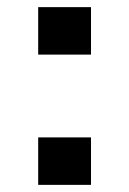

<svg xmlns="http://www.w3.org/2000/svg" viewBox="-20 -518 362 538"><path d="M87 -365V-498H235V-365ZM87 0V-133H235V0Z"/></svg>

Font: Nunito Sans 7pt Expanded SemiBold
Style: Regular
Weight: 600
Width: 7
Designer: Vernon Adams
Foundry: Vernon Adams
Version: Version 3.101;gftools[0.9.27]